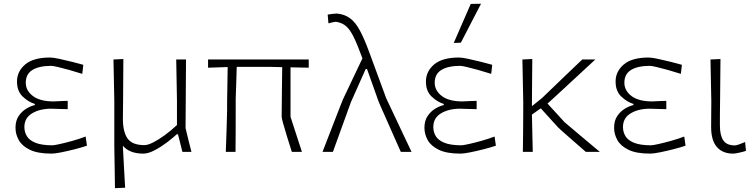

<svg xmlns="http://www.w3.org/2000/svg" viewBox="-20 -813 4034 1028"><path d="M256.5 9.5Q182 9.5 140 -11Q98 -31.5 80.5 -63Q63 -94.5 63 -129Q63 -167 80.2 -192.2Q97.5 -217.5 121.8 -231.8Q146 -246 166.5 -250.5V-256.5Q132 -267 101.5 -296Q71 -325 71 -376.5Q71 -430.5 114.8 -467.8Q158.5 -505 248 -505Q264 -505 297.2 -498Q330.5 -491 366.5 -481.8Q402.5 -472.5 426 -466L420.5 -417.5Q384.5 -429 349.8 -438.8Q315 -448.5 289 -454.5Q263 -460.5 253.5 -460.5Q188 -460 153 -438Q118 -416 118 -370Q118 -328 156 -299Q194 -270 267 -270Q285 -271 304.8 -271.8Q324.5 -272.5 342.5 -273V-228.5Q321.5 -229 302.5 -229.5Q283.5 -230 254.5 -231Q193 -231 151.8 -206.2Q110.5 -181.5 110.5 -132.5Q110.5 -106 123.8 -84Q137 -62 169.2 -48.8Q201.5 -35.5 259 -35Q270 -35 300.5 -41.8Q331 -48.5 368.5 -59Q406 -69.5 438.5 -82L445.5 -33Q418 -23.5 379.8 -13.8Q341.5 -4 307.2 2.8Q273 9.5 256.5 9.5Z M595.5 194.5Q595 142 594 88.8Q593 35.5 592 -28.5V-271Q591 -334 589.8 -386.5Q588.5 -439 587.5 -494.5L640.5 -497Q640 -442 639.8 -387.5Q639.5 -333 639 -273.5L638 -176.5Q638 -107 663 -71.5Q688 -36 753.5 -36Q771.5 -36 800.2 -50.5Q829 -65 862.5 -89.5Q896 -114 927.5 -143.5V-273.5Q926.5 -334.5 925.5 -386.8Q924.5 -439 923.5 -494.5H976Q976 -438 975.2 -385.5Q974.5 -333 974.5 -271L973.5 -127Q981.5 -94.5 988.5 -65.2Q995.5 -36 1005 0H956.5L933 -94H926.5Q905.5 -74.5 873.5 -50.2Q841.5 -26 807.5 -8.2Q773.5 9.5 747.5 9.5Q673.5 9.5 638 -32.5V-27Q641 33 644 85.5Q647 138 650 192Z M1189 0Q1191 -56 1192.8 -108.5Q1194.5 -161 1196 -222V-270.5Q1198 -373 1199 -454L1094 -450.5V-494.5H1633V-450.5Q1609 -451 1584.5 -451.5Q1560 -452 1535.5 -452.5V-187.5Q1564.5 -98.5 1596.5 0H1542.5Q1531 -36.5 1518.2 -77.2Q1505.5 -118 1496.8 -149.2Q1488 -180.5 1488 -188Q1489 -275 1489.5 -335.8Q1490 -396.5 1491 -453.5Q1474 -454 1457.8 -454.2Q1441.5 -454.5 1425.5 -455H1247.5Q1246 -407.5 1244.8 -366Q1243.5 -324.5 1242 -285V-221Q1242 -160.5 1241.8 -107.8Q1241.5 -55 1241 0Z M1707 0Q1717.5 -27 1731.2 -62.8Q1745 -98.5 1759.5 -135.8Q1774 -173 1786.5 -205.2Q1799 -237.5 1807.2 -258.5Q1815.5 -279.5 1816.5 -281.5Q1841 -333 1867.5 -389Q1894 -445 1920.5 -500.5Q1894.5 -572 1874.5 -613.2Q1854.5 -654.5 1832.5 -673.2Q1810.5 -692 1778 -696.5Q1774.5 -696.5 1762.5 -694Q1750.5 -691.5 1738.5 -688L1734.5 -735Q1746 -737 1761.5 -738.8Q1777 -740.5 1784 -740.5Q1825.5 -736.5 1854.2 -715.2Q1883 -694 1906.5 -650.5Q1930 -607 1955.5 -537.5L2048 -286.5Q2080 -219.5 2102.5 -171.2Q2125 -123 2144 -83Q2163 -43 2183.5 0H2126Q2111 -34 2091.2 -78.2Q2071.5 -122.5 2052.8 -165Q2034 -207.5 2021 -236.8Q2008 -266 2007 -269.5L1945 -443.5H1938L1859 -266.5Q1834 -197.5 1810 -131.2Q1786 -65 1762.5 0Z M2446 9.5Q2371.5 9.5 2329.5 -11Q2287.5 -31.5 2270 -63Q2252.5 -94.5 2252.5 -129Q2252.5 -167 2269.8 -192.2Q2287 -217.5 2311.2 -231.8Q2335.5 -246 2356 -250.5V-256.5Q2321.5 -267 2291 -296Q2260.5 -325 2260.5 -376.5Q2260.5 -430.5 2304.2 -467.8Q2348 -505 2437.5 -505Q2453.5 -505 2486.8 -498Q2520 -491 2556 -481.8Q2592 -472.5 2615.5 -466L2610 -417.5Q2574 -429 2539.2 -438.8Q2504.5 -448.5 2478.5 -454.5Q2452.5 -460.5 2443 -460.5Q2377.5 -460 2342.5 -438Q2307.5 -416 2307.5 -370Q2307.5 -328 2345.5 -299Q2383.5 -270 2456.5 -270Q2474.5 -271 2494.2 -271.8Q2514 -272.5 2532 -273V-228.5Q2511 -229 2492 -229.5Q2473 -230 2444 -231Q2382.5 -231 2341.2 -206.2Q2300 -181.5 2300 -132.5Q2300 -106 2313.2 -84Q2326.5 -62 2358.8 -48.8Q2391 -35.5 2448.5 -35Q2459.5 -35 2490 -41.8Q2520.5 -48.5 2558 -59Q2595.5 -69.5 2628 -82L2635 -33Q2607.5 -23.5 2569.2 -13.8Q2531 -4 2496.8 2.8Q2462.5 9.5 2446 9.5ZM2409.5 -583Q2432 -635 2454.8 -687.5Q2477.5 -740 2500.5 -792L2555.5 -793Q2529 -742 2501.5 -688.8Q2474 -635.5 2447.5 -584.5Z M2779.5 0Q2780.5 -56 2780.8 -107.8Q2781 -159.5 2781.5 -220.5V-270.5Q2780.5 -333 2779.2 -385.8Q2778 -438.5 2777 -494.5L2830 -497Q2829.5 -456 2829.2 -410Q2829 -364 2828.5 -320.8Q2828 -277.5 2828 -244.5L2882 -288Q2954 -357.5 3005 -406.2Q3056 -455 3097.5 -494.5H3167.5Q3147.5 -476 3117.2 -448Q3087 -420 3053.5 -389Q3020 -358 2989.5 -329.8Q2959 -301.5 2937.8 -282.2Q2916.5 -263 2911.5 -258.5L3002.5 -159Q3044.5 -123.5 3091.2 -84Q3138 -44.5 3191.5 0H3116.5Q3098 -16 3073.8 -37.2Q3049.5 -58.5 3026.2 -78.8Q3003 -99 2986.8 -113.5Q2970.5 -128 2967.5 -131.5L2875.5 -233L2828 -199.5Q2829.5 -146.5 2830.2 -99Q2831 -51.5 2832.5 0Z M3461.5 9.5Q3387 9.5 3345 -11Q3303 -31.5 3285.5 -63Q3268 -94.5 3268 -129Q3268 -167 3285.2 -192.2Q3302.5 -217.5 3326.8 -231.8Q3351 -246 3371.5 -250.5V-256.5Q3337 -267 3306.5 -296Q3276 -325 3276 -376.5Q3276 -430.5 3319.8 -467.8Q3363.5 -505 3453 -505Q3469 -505 3502.2 -498Q3535.5 -491 3571.5 -481.8Q3607.5 -472.5 3631 -466L3625.5 -417.5Q3589.5 -429 3554.8 -438.8Q3520 -448.5 3494 -454.5Q3468 -460.5 3458.5 -460.5Q3393 -460 3358 -438Q3323 -416 3323 -370Q3323 -328 3361 -299Q3399 -270 3472 -270Q3490 -271 3509.8 -271.8Q3529.5 -272.5 3547.5 -273V-228.5Q3526.5 -229 3507.5 -229.5Q3488.5 -230 3459.5 -231Q3398 -231 3356.8 -206.2Q3315.5 -181.5 3315.5 -132.5Q3315.5 -106 3328.8 -84Q3342 -62 3374.2 -48.8Q3406.5 -35.5 3464 -35Q3475 -35 3505.5 -41.8Q3536 -48.5 3573.5 -59Q3611 -69.5 3643.5 -82L3650.5 -33Q3623 -23.5 3584.8 -13.8Q3546.5 -4 3512.2 2.8Q3478 9.5 3461.5 9.5Z M3905.5 9.5Q3849 9.5 3818.2 -26Q3787.5 -61.5 3787.5 -133Q3787.5 -175.5 3788 -206Q3788.5 -236.5 3788.5 -270.5Q3787.5 -333 3786.2 -385.8Q3785 -438.5 3784 -494.5L3837.5 -497Q3837 -446.5 3836.5 -389.2Q3836 -332 3835.5 -280.5Q3835 -229 3834.5 -196V-142Q3834.5 -88 3852.8 -61.2Q3871 -34.5 3914.5 -34.5Q3922 -34.5 3937.5 -40Q3953 -45.5 3969.5 -52.5L3974 -5Q3960 -0.5 3937.8 4.5Q3915.5 9.5 3905.5 9.5Z"/></svg>

Font: Commissioner Loud ExtraLight
Style: Regular
Weight: 200
Designer: Kostas Bartsokas
Foundry: Kostas Bartsokas
Version: Version 1.000; ttfautohint (v1.8.3)